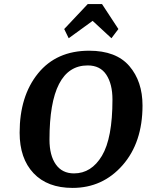

<svg xmlns="http://www.w3.org/2000/svg" viewBox="-20 -908 717 939"><path d="M677 -392Q677 -211 579.5 -100Q482 11 335 11Q212 11 144 -61Q76 -133 76 -259Q76 -438 166 -549Q256 -660 416 -660Q548 -660 612.5 -585Q677 -510 677 -392ZM530 -421Q530 -497 500 -542.5Q470 -588 409 -588Q222 -588 222 -225Q222 -148 253 -104Q284 -60 342 -60Q427 -60 478.5 -146Q530 -232 530 -421ZM479 -888 559 -766 525 -721 433 -806 316 -721 294 -766 409 -888Z"/></svg>

Font: Arsenal
Style: Bold Italic
Weight: 700
Italic angle: -9°
Designer: Andrij Shevchenko
Foundry: Stairsfor.com
Version: Version 1.000